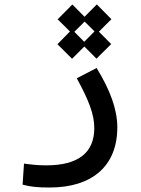

<svg xmlns="http://www.w3.org/2000/svg" viewBox="-20 -605 626 855"><path d="M201.2 230C391.1 230 502.4 133.8 502.4 -38.1C502.4 -116.2 471.7 -202.1 410.2 -302.2L321.8 -256.3C376 -157.7 399.9 -94.7 399.9 -34.7C399.9 76.7 326.2 131.3 186.5 131.3C147.5 131.3 124 128.4 86.9 123.5L80.6 217.3C116.7 227.1 148.9 230 201.2 230ZM300.8 -343.3 355.5 -397.9 409.7 -343.8 475.1 -408.7 420.4 -463.9 476.1 -519.5 411.1 -585.4 356.4 -530.3 302.2 -585 236.8 -519 291.5 -464.8 235.8 -408.2ZM355 -418.9 311 -463.4 356.9 -508.8 400.9 -465.3Z"/></svg>

Font: Cascadia Mono NF
Style: Regular
Weight: 400
Monospace: yes
Designer: Aaron Bell
Foundry: Saja Typeworks
Version: Version 2404.023